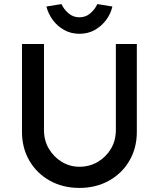

<svg xmlns="http://www.w3.org/2000/svg" viewBox="-20 -917 780 943"><path d="M370 6Q289 6 225 -29.5Q161 -65 124.5 -127.5Q88 -190 88 -269V-701H196V-278Q196 -227 220 -186.5Q244 -146 283.5 -122Q323 -98 370 -98Q420 -98 460.5 -122Q501 -146 525 -186.5Q549 -227 549 -278V-701H652V-269Q652 -190 615.5 -127.5Q579 -65 515 -29.5Q451 6 370 6ZM370 -751Q329 -751 295.5 -769.5Q262 -788 239.5 -818.5Q217 -849 208 -885L282 -897Q293 -872 316 -852Q339 -832 370 -832Q401 -832 424 -852Q447 -872 458 -897L532 -885Q524 -849 501 -818.5Q478 -788 445 -769.5Q412 -751 370 -751Z"/></svg>

Font: Lexend
Style: Regular
Weight: 400
Designer: Bonnie Shaver-Troup, Thomas Jockin
Foundry: Lexend
Version: Version 1.007; ttfautohint (v1.8.3)